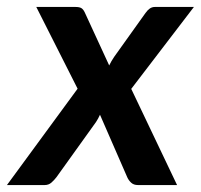

<svg xmlns="http://www.w3.org/2000/svg" viewBox="-47 -533 578 553"><path d="M176.5 -277.5 57.5 -513H169.5Q182 -513 187.5 -509.5Q193 -506 197 -497.5L267.5 -344.5Q270.5 -350.5 274 -356.8Q277.5 -363 282 -369.5L372 -495.5Q378 -504 384.5 -508.5Q391 -513 399.5 -513H511.5L331 -277L463 0H350.5Q338 0 330.8 -6.8Q323.5 -13.5 319.5 -22.5L241 -202.5Q238.5 -197 235.5 -191.5Q232.5 -186 229.5 -181.5L115.5 -22.5Q109 -14 101 -7Q93 0 81.5 0H-27Z"/></svg>

Font: Lato TR
Style: Bold Italic
Weight: 700
Italic angle: -12°
Designer: Lukasz Dziedzic
Foundry: tyPoland Lukasz Dziedzic
Version: Version 1.104 2013